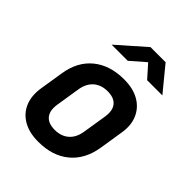

<svg xmlns="http://www.w3.org/2000/svg" viewBox="-221 -909 1043 1043"><g transform="rotate(45 300.0 -387.5)"><path d="M254 10Q185 10 138 -17Q91 -44 70.5 -92.5Q50 -141 60 -206L82 -344Q98 -447 167 -503.5Q236 -560 345 -560Q414 -560 461 -533Q508 -506 529 -457.5Q550 -409 539 -345L517 -206Q500 -103 431.5 -46.5Q363 10 254 10ZM272 -99Q321 -99 352.5 -126.5Q384 -154 392 -206L414 -344Q422 -396 399.5 -423.5Q377 -451 327 -451Q278 -451 246.5 -423.5Q215 -396 207 -344L185 -206Q177 -154 199.5 -126.5Q222 -99 272 -99ZM163 -645 322 -785H438L553 -645H436L371 -718L287 -645Z"/></g></svg>

Font: JetBrains Mono NL
Style: Bold Italic
Weight: 700
Italic angle: -9°
Designer: Philipp Nurullin, Konstantin Bulenkov
Foundry: JetBrains
Version: Version 2.304; ttfautohint (v1.8.4.7-5d5b)